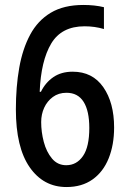

<svg xmlns="http://www.w3.org/2000/svg" viewBox="-20 -744 520 774"><path d="M44 -303Q44 -394 57.5 -470.5Q71 -547 101.5 -604Q132 -661 184.5 -692.5Q237 -724 316 -724Q362 -724 399 -715V-627Q362 -638 321 -638Q228 -638 186.5 -568.5Q145 -499 140 -374H145Q163 -411 195 -433Q227 -455 273 -455Q353 -455 396.5 -392.5Q440 -330 440 -230Q440 -160 418 -105.5Q396 -51 353 -20.5Q310 10 248 10Q155 10 99.5 -70Q44 -150 44 -303ZM247 -78Q289 -78 314.5 -115Q340 -152 340 -228Q340 -297 317 -333.5Q294 -370 248 -370Q216 -370 193 -353Q170 -336 158 -309.5Q146 -283 146 -252Q146 -212 156.5 -172Q167 -132 189.5 -105Q212 -78 247 -78Z"/></svg>

Font: Noto Sans Ethiopic Condensed Medium
Style: Regular
Weight: 500
Width: 3
Designer: Monotype Design Team
Foundry: Monotype Imaging Inc.
Version: Version 2.102; ttfautohint (v1.8.4.7-5d5b)